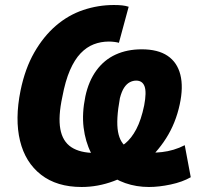

<svg xmlns="http://www.w3.org/2000/svg" viewBox="-20 -736 786 767"><path d="M306 11Q207 11 144 -38Q81 -87 60 -173.5Q39 -260 62 -374Q80 -462 117 -526.5Q154 -591 203.5 -633.5Q253 -676 312.5 -696Q372 -716 435 -716Q454 -716 468 -714.5Q482 -713 494 -709L455 -565Q449 -567 437.5 -568.5Q426 -570 415 -570Q383 -570 354.5 -559Q326 -548 302 -523Q278 -498 259.5 -455.5Q241 -413 229 -349Q212 -270 221 -220.5Q230 -171 265 -148Q300 -125 360 -125Q393 -125 423.5 -133.5Q454 -142 479.5 -162.5Q505 -183 524.5 -220Q544 -257 556 -315Q566 -368 557.5 -391Q549 -414 524 -414Q511 -414 498.5 -407.5Q486 -401 476 -386Q466 -371 459 -344Q443 -257 451.5 -209.5Q460 -162 492.5 -144Q525 -126 583 -126Q604 -126 627 -128.5Q650 -131 673.5 -138Q697 -145 718 -156L742 -28Q709 -9 662 1Q615 11 575 11Q525 11 480.5 -4.5Q436 -20 401 -50.5Q366 -81 343.5 -125.5Q321 -170 314 -226.5Q307 -283 321 -351Q334 -412 365 -454.5Q396 -497 442 -518Q488 -539 546 -539Q611 -539 649.5 -513Q688 -487 700.5 -437.5Q713 -388 698 -319Q682 -244 643.5 -183.5Q605 -123 551 -79.5Q497 -36 434 -12.5Q371 11 306 11Z"/></svg>

Font: Nunito Sans 10pt Condensed Black
Style: Italic
Weight: 900
Width: 3
Italic angle: -9°
Designer: Vernon Adams
Foundry: Vernon Adams
Version: Version 3.101;gftools[0.9.27]